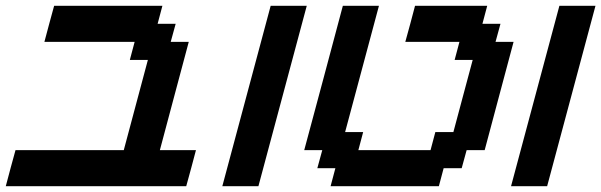

<svg xmlns="http://www.w3.org/2000/svg" viewBox="-20 -645 2082 665"><path d="M0 0H625Q630.9 -21 642.1 -62.5Q653.3 -104 658.7 -125H533.7Q550.3 -187.5 583.7 -312.5Q617.2 -437.5 633.8 -500H571.3L588.4 -562.5H525.9L542.5 -625H167.5Q161.6 -604 150.4 -562.3Q139.2 -520.5 133.8 -500H446.3L429.7 -437.5H492.2L408.7 -125H33.7Q27.8 -104 16.6 -62.5Q5.4 -21 0 0Z M750 0H875Q902.8 -104 958.7 -312.3Q1014.6 -520.5 1042.5 -625H917.5Q889.6 -520.5 833.7 -312.3Q777.8 -104 750 0Z M1125 0H1500L1516.6 -62.5H1579.1L1596.2 -125H1658.7Q1675.3 -187.5 1708.7 -312.5Q1742.2 -437.5 1758.8 -500H1696.3L1713.4 -562.5H1650.9L1667.5 -625H1417.5Q1412.1 -604 1400.9 -562.3Q1389.6 -520.5 1383.8 -500H1571.3L1554.7 -437.5H1617.2Q1606 -396 1583.7 -312.5Q1561.5 -229 1550.3 -187.5H1487.8L1471.2 -125H1221.2L1237.8 -187.5H1175.3L1292.5 -625H1167.5Q1145.5 -542 1100.8 -375Q1056.2 -208 1033.7 -125H1096.2L1079.1 -62.5H1141.6Z M1750 0H1875Q1902.8 -104 1958.7 -312.3Q2014.6 -520.5 2042.5 -625H1917.5Q1889.6 -520.5 1833.7 -312.3Q1777.8 -104 1750 0Z"/></svg>

Font: Faithful 32x
Style: Oblique
Weight: 400
Foundry: Faithful Resource Pack
Version: Version 1.0; January 27, 2023